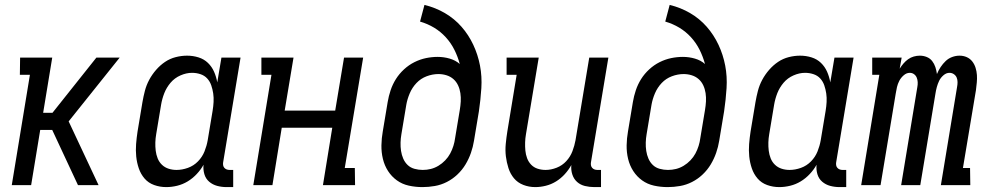

<svg xmlns="http://www.w3.org/2000/svg" viewBox="-20 -755 4040 783"><path d="M28 0 102 -450H61L62 -520H193L156 -295H194L373 -520H468L260 -260L382 0H298L193 -225H144L107 0Z M658 8Q632 8 608.5 -0.5Q585 -9 569.5 -27Q554 -45 546 -68.5Q538 -92 535.5 -117Q533 -142 535 -167.5Q537 -193 541 -219L561 -339Q565 -362 571 -385Q577 -408 588.5 -429.5Q600 -451 616.5 -470Q633 -489 653 -502.5Q673 -516 696.5 -522Q720 -528 743 -528Q767 -528 789.5 -521Q812 -514 828 -498.5Q844 -483 853 -462.5Q862 -442 866 -419L883 -520H961L890 -93Q889 -87 890 -81Q891 -75 895 -70.5Q899 -66 904.5 -64Q910 -62 916 -62H931V8H904Q884 8 865.5 3Q847 -2 833 -14Q819 -26 813.5 -44.5Q808 -63 810 -83Q799 -63 782 -45Q765 -27 745 -15Q725 -3 702.5 2.5Q680 8 658 8ZM700 -62Q723 -62 746.5 -70.5Q770 -79 787.5 -97Q805 -115 814 -137.5Q823 -160 827 -183L847 -303Q850 -321 851 -339Q852 -357 849.5 -374Q847 -391 841.5 -407Q836 -423 825 -435Q814 -447 797.5 -452.5Q781 -458 763 -458Q740 -458 716 -447.5Q692 -437 675.5 -417.5Q659 -398 650 -375Q641 -352 637 -328L617 -208Q614 -191 613.5 -174Q613 -157 615 -140.5Q617 -124 623 -109Q629 -94 640.5 -83Q652 -72 667.5 -67Q683 -62 700 -62Z M1013 0 1087 -450H1046V-520H1177L1141 -304H1347L1383 -520H1461L1386 -70H1427L1428 0H1297L1335 -234H1129L1091 0Z M1703 8Q1674 8 1647 2Q1620 -4 1598.5 -19.5Q1577 -35 1562.5 -57.5Q1548 -80 1541.5 -107Q1535 -134 1535.5 -162.5Q1536 -191 1541 -219L1561 -339Q1565 -363 1573 -387Q1581 -411 1594.5 -432.5Q1608 -454 1627.5 -472Q1647 -490 1670 -501.5Q1693 -513 1717 -518Q1741 -523 1765 -523Q1790 -523 1814 -516Q1838 -509 1855 -494Q1847 -524 1833 -552Q1819 -580 1798 -603Q1777 -626 1750.5 -642Q1724 -658 1693 -667L1711 -735Q1756 -724 1794.5 -701.5Q1833 -679 1862 -646Q1891 -613 1910 -572.5Q1929 -532 1937.5 -487.5Q1946 -443 1943 -395.5Q1940 -348 1933 -301L1913 -181Q1909 -156 1900.5 -131.5Q1892 -107 1878.5 -84.5Q1865 -62 1845.5 -43.5Q1826 -25 1802.5 -13Q1779 -1 1753.5 3.5Q1728 8 1703 8ZM1704 -62Q1721 -62 1737 -66Q1753 -70 1768 -79Q1783 -88 1795.5 -101Q1808 -114 1816 -129Q1824 -144 1829 -160Q1834 -176 1836 -192L1855 -306Q1858 -324 1859 -341Q1860 -358 1857.5 -375Q1855 -392 1848 -407Q1841 -422 1829 -432.5Q1817 -443 1801 -448Q1785 -453 1768 -453Q1744 -453 1720 -444Q1696 -435 1678.5 -416.5Q1661 -398 1651 -374.5Q1641 -351 1637 -328L1617 -208Q1614 -191 1613.5 -173.5Q1613 -156 1615.5 -139.5Q1618 -123 1624.5 -108Q1631 -93 1642.5 -82Q1654 -71 1670.5 -66.5Q1687 -62 1704 -62Z M2163 8Q2137 8 2114 -1Q2091 -10 2076 -28Q2061 -46 2053.5 -69.5Q2046 -93 2043 -117.5Q2040 -142 2042.5 -168Q2045 -194 2049 -219L2087 -450H2046V-520H2177L2125 -208Q2122 -191 2121.5 -174Q2121 -157 2122.5 -141Q2124 -125 2129.5 -110Q2135 -95 2146 -83.5Q2157 -72 2172.5 -67Q2188 -62 2205 -62Q2227 -62 2250 -71Q2273 -80 2289.5 -98Q2306 -116 2314.5 -138.5Q2323 -161 2327 -183L2383 -520H2461L2390 -93Q2389 -87 2390 -81Q2391 -75 2395 -70.5Q2399 -66 2404.5 -64Q2410 -62 2416 -62H2431V8H2404Q2384 8 2365.5 3.5Q2347 -1 2333.5 -13Q2320 -25 2314 -43.5Q2308 -62 2310 -82Q2299 -62 2283 -44.5Q2267 -27 2247.5 -15Q2228 -3 2206 2.5Q2184 8 2163 8Z M2703 8Q2674 8 2647 2Q2620 -4 2598.5 -19.5Q2577 -35 2562.5 -57.5Q2548 -80 2541.5 -107Q2535 -134 2535.5 -162.5Q2536 -191 2541 -219L2561 -339Q2565 -363 2573 -387Q2581 -411 2594.5 -432.5Q2608 -454 2627.5 -472Q2647 -490 2670 -501.5Q2693 -513 2717 -518Q2741 -523 2765 -523Q2790 -523 2814 -516Q2838 -509 2855 -494Q2847 -524 2833 -552Q2819 -580 2798 -603Q2777 -626 2750.5 -642Q2724 -658 2693 -667L2711 -735Q2756 -724 2794.5 -701.5Q2833 -679 2862 -646Q2891 -613 2910 -572.5Q2929 -532 2937.5 -487.5Q2946 -443 2943 -395.5Q2940 -348 2933 -301L2913 -181Q2909 -156 2900.5 -131.5Q2892 -107 2878.5 -84.5Q2865 -62 2845.5 -43.5Q2826 -25 2802.5 -13Q2779 -1 2753.5 3.5Q2728 8 2703 8ZM2704 -62Q2721 -62 2737 -66Q2753 -70 2768 -79Q2783 -88 2795.5 -101Q2808 -114 2816 -129Q2824 -144 2829 -160Q2834 -176 2836 -192L2855 -306Q2858 -324 2859 -341Q2860 -358 2857.5 -375Q2855 -392 2848 -407Q2841 -422 2829 -432.5Q2817 -443 2801 -448Q2785 -453 2768 -453Q2744 -453 2720 -444Q2696 -435 2678.5 -416.5Q2661 -398 2651 -374.5Q2641 -351 2637 -328L2617 -208Q2614 -191 2613.5 -173.5Q2613 -156 2615.5 -139.5Q2618 -123 2624.5 -108Q2631 -93 2642.5 -82Q2654 -71 2670.5 -66.5Q2687 -62 2704 -62Z M3158 8Q3132 8 3108.5 -0.5Q3085 -9 3069.5 -27Q3054 -45 3046 -68.5Q3038 -92 3035.5 -117Q3033 -142 3035 -167.5Q3037 -193 3041 -219L3061 -339Q3065 -362 3071 -385Q3077 -408 3088.5 -429.5Q3100 -451 3116.5 -470Q3133 -489 3153 -502.5Q3173 -516 3196.5 -522Q3220 -528 3243 -528Q3267 -528 3289.5 -521Q3312 -514 3328 -498.5Q3344 -483 3353 -462.5Q3362 -442 3366 -419L3383 -520H3461L3390 -93Q3389 -87 3390 -81Q3391 -75 3395 -70.5Q3399 -66 3404.5 -64Q3410 -62 3416 -62H3431V8H3404Q3384 8 3365.5 3Q3347 -2 3333 -14Q3319 -26 3313.5 -44.5Q3308 -63 3310 -83Q3299 -63 3282 -45Q3265 -27 3245 -15Q3225 -3 3202.5 2.5Q3180 8 3158 8ZM3200 -62Q3223 -62 3246.5 -70.5Q3270 -79 3287.5 -97Q3305 -115 3314 -137.5Q3323 -160 3327 -183L3347 -303Q3350 -321 3351 -339Q3352 -357 3349.5 -374Q3347 -391 3341.5 -407Q3336 -423 3325 -435Q3314 -447 3297.5 -452.5Q3281 -458 3263 -458Q3240 -458 3216 -447.5Q3192 -437 3175.5 -417.5Q3159 -398 3150 -375Q3141 -352 3137 -328L3117 -208Q3114 -191 3113.5 -174Q3113 -157 3115 -140.5Q3117 -124 3123 -109Q3129 -94 3140.5 -83Q3152 -72 3167.5 -67Q3183 -62 3200 -62Z M3492 0 3566 -450H3537V-520H3657L3649 -475Q3656 -486 3664.5 -496Q3673 -506 3683.5 -513.5Q3694 -521 3706.5 -524.5Q3719 -528 3731 -528Q3746 -528 3759.5 -522.5Q3773 -517 3781.5 -506Q3790 -495 3794.5 -481.5Q3799 -468 3801 -453Q3807 -468 3816 -481.5Q3825 -495 3836.5 -506Q3848 -517 3863 -522.5Q3878 -528 3893 -528Q3909 -528 3922.5 -522Q3936 -516 3945 -504.5Q3954 -493 3958.5 -478.5Q3963 -464 3964 -449Q3965 -434 3963.5 -418.5Q3962 -403 3960 -387L3907 -70H3936L3937 0H3817L3883 -400Q3885 -410 3885 -420Q3885 -430 3881.5 -438.5Q3878 -447 3870 -452.5Q3862 -458 3852 -458Q3839 -458 3827.5 -448Q3816 -438 3810 -425.5Q3804 -413 3800.5 -400Q3797 -387 3795 -374L3733 0H3655L3721 -400Q3723 -410 3722.5 -420Q3722 -430 3718.5 -438.5Q3715 -447 3707.5 -452.5Q3700 -458 3690 -458Q3677 -458 3665.5 -448Q3654 -438 3647.5 -425.5Q3641 -413 3638 -400Q3635 -387 3633 -374L3571 0Z"/></svg>

Font: Iosevka Curly Slab
Style: Italic
Weight: 400
Italic angle: -9°
Monospace: yes
Designer: Belleve Invis
Foundry: Belleve Invis
Version: Version 22.1.2; ttfautohint (v1.8.4)